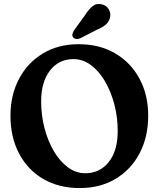

<svg xmlns="http://www.w3.org/2000/svg" viewBox="-20 -938 806 973"><path d="M378.5 -714Q484.5 -714 563.8 -667.5Q643 -621 687 -539.2Q731 -457.5 731 -352.5Q731 -244 687.5 -161.2Q644 -78.5 566 -31.8Q488 15 384 15Q278 15 199 -31.2Q120 -77.5 76.5 -160.2Q33 -243 33 -352Q33 -455.5 76 -537.5Q119 -619.5 196.8 -666.8Q274.5 -714 378.5 -714ZM576.5 -274.5Q576.5 -343.5 559.5 -408.8Q542.5 -474 512 -526Q481.5 -578 440.8 -608.2Q400 -638.5 352.5 -638.5Q278 -638.5 233.2 -580.5Q188.5 -522.5 188.5 -424Q188.5 -353.5 205.5 -288.5Q222.5 -223.5 253 -171.8Q283.5 -120 324.2 -90Q365 -60 412 -60Q485.5 -60 531 -116.8Q576.5 -173.5 576.5 -274.5ZM410 -860Q429 -890.5 449.5 -906.8Q470 -923 498 -915.5Q522 -909 532.5 -888.8Q543 -868.5 537 -847Q531 -826 515.5 -812.8Q500 -799.5 470.5 -787L385.5 -743.5Q376 -739.5 366.2 -740.8Q356.5 -742 351 -748.5Q345 -756.5 347.2 -765.5Q349.5 -774.5 355 -784Z"/></svg>

Font: Fraunces 72pt SuperSoft SemiBold
Style: Regular
Weight: 600
Version: Version 1.000;[b76b70a41]